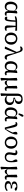

<svg xmlns="http://www.w3.org/2000/svg" viewBox="3522 -4338 1008 8093"><g transform="rotate(90 4026.5 -292.0)"><path d="M153 -244Q153 -147 186.5 -101.5Q220 -56 283 -56Q348 -56 384 -101Q420 -146 424 -210L435 -381Q412 -420 379 -440Q346 -460 293 -460Q248 -460 217 -432.5Q186 -405 169.5 -356Q153 -307 153 -244ZM256 12Q201 12 153.5 -13Q106 -38 77.5 -92.5Q49 -147 49 -236Q49 -313 76.5 -377.5Q104 -442 153.5 -481Q203 -520 269 -520Q320 -520 347 -506Q374 -492 388 -472.5Q402 -453 410 -436H437L438 -496L525 -520L549 -504Q542 -455 537 -400Q532 -345 529 -292Q526 -239 525 -195Q524 -151 525 -124Q526 -60 575 -60Q593 -60 604 -66Q615 -72 622 -76L648 -32Q634 -14 612 -1Q590 12 557 12Q531 12 507 1Q483 -10 467 -38Q451 -66 449 -116H425Q418 -90 401.5 -60Q385 -30 351 -9Q317 12 256 12Z M680 -412 664 -460Q694 -478 746.5 -493Q799 -508 892 -508H1272L1280 -428L1119 -442L1148 -116Q1153 -60 1202 -60Q1222 -60 1236 -65Q1250 -70 1260 -76L1284 -32Q1268 -17 1240.5 -2.5Q1213 12 1168 12Q1108 12 1080 -18Q1052 -48 1052 -108Q1052 -190 1057.5 -274.5Q1063 -359 1067 -444H899Q896 -320 889 -243Q882 -166 873.5 -123.5Q865 -81 857.5 -61.5Q850 -42 844 -32Q832 -11 812.5 0.5Q793 12 760 12Q721 12 702.5 -6.5Q684 -25 684 -52Q684 -64 686.5 -74.5Q689 -85 692 -92Q718 -91 744 -89.5Q770 -88 796 -87Q806 -116 814 -160Q822 -204 829.5 -272Q837 -340 842 -441Z M1608 12Q1540 12 1481.5 -19Q1423 -50 1387.5 -109Q1352 -168 1352 -252Q1352 -336 1387.5 -396Q1423 -456 1481.5 -488Q1540 -520 1608 -520Q1676 -520 1734.5 -489Q1793 -458 1828.5 -399.5Q1864 -341 1864 -258Q1864 -175 1828.5 -114.5Q1793 -54 1734.5 -21Q1676 12 1608 12ZM1608 -48Q1680 -48 1720 -99Q1760 -150 1760 -252Q1760 -357 1720 -408.5Q1680 -460 1608 -460Q1536 -460 1496 -409Q1456 -358 1456 -256Q1456 -151 1496 -99.5Q1536 -48 1608 -48Z M2400 16Q2340 16 2312 -21.5Q2284 -59 2268 -136L2213 -406H2200L2037 11L1951 4L1944 -12L2169 -489L2148 -556Q2135 -599 2119 -619.5Q2103 -640 2083.5 -647Q2064 -654 2040 -654Q2016 -654 1997 -648Q1978 -642 1960 -630L1932 -666Q1953 -699 1983.5 -720.5Q2014 -742 2056 -742Q2104 -742 2134 -709.5Q2164 -677 2188 -602L2328 -172Q2346 -115 2366 -93.5Q2386 -72 2416 -72Q2434 -72 2447 -77Q2460 -82 2472 -88L2500 -52Q2485 -25 2460.5 -4.5Q2436 16 2400 16Z M2665 -244Q2665 -147 2698.5 -101.5Q2732 -56 2795 -56Q2860 -56 2896 -101Q2932 -146 2936 -210L2947 -381Q2924 -420 2891 -440Q2858 -460 2805 -460Q2760 -460 2729 -432.5Q2698 -405 2681.5 -356Q2665 -307 2665 -244ZM2768 12Q2713 12 2665.5 -13Q2618 -38 2589.5 -92.5Q2561 -147 2561 -236Q2561 -313 2588.5 -377.5Q2616 -442 2665.5 -481Q2715 -520 2781 -520Q2832 -520 2859 -506Q2886 -492 2900 -472.5Q2914 -453 2922 -436H2949L2950 -496L3037 -520L3061 -504Q3054 -455 3049 -400Q3044 -345 3041 -292Q3038 -239 3037 -195Q3036 -151 3037 -124Q3038 -60 3087 -60Q3105 -60 3116 -66Q3127 -72 3134 -76L3160 -32Q3146 -14 3124 -1Q3102 12 3069 12Q3043 12 3019 1Q2995 -10 2979 -38Q2963 -66 2961 -116H2937Q2930 -90 2913.5 -60Q2897 -30 2863 -9Q2829 12 2768 12Z M3720 12Q3674 12 3651 -15Q3628 -42 3621 -92H3596Q3584 -68 3568.5 -44Q3553 -20 3528.5 -4Q3504 12 3464 12Q3422 12 3404 -13Q3386 -38 3380 -68H3353L3376 168L3288 192L3264 176L3280 -164L3264 -496L3352 -520L3376 -504Q3374 -406 3372.5 -308Q3371 -210 3369 -112Q3388 -90 3412 -81Q3436 -72 3472 -72Q3513 -72 3547.5 -89Q3582 -106 3607 -130L3600 -496L3688 -520L3712 -504Q3710 -403 3707 -302Q3704 -201 3704 -100Q3704 -82 3713.5 -71Q3723 -60 3742 -60Q3759 -60 3771 -65Q3783 -70 3792 -76L3816 -32Q3798 -14 3775.5 -1Q3753 12 3720 12Z M4021 -528V-101Q4072 -60 4157 -60Q4226 -60 4265.5 -101Q4305 -142 4305 -208Q4305 -252 4286 -286Q4267 -320 4223 -338Q4179 -356 4105 -352L4097 -416Q4184 -428 4222.5 -470.5Q4261 -513 4261 -570Q4261 -627 4232 -656.5Q4203 -686 4149 -686Q4113 -686 4084 -673Q4055 -660 4038 -626Q4021 -592 4021 -528ZM3913 176 3925 -44V-504Q3925 -576 3944 -622.5Q3963 -669 3996 -695Q4029 -721 4070.5 -731.5Q4112 -742 4157 -742Q4217 -742 4264 -723.5Q4311 -705 4338 -667.5Q4365 -630 4365 -574Q4365 -502 4313.5 -457Q4262 -412 4145 -400V-384Q4268 -390 4338.5 -343Q4409 -296 4409 -200Q4409 -136 4381.5 -88.5Q4354 -41 4304.5 -14.5Q4255 12 4189 12Q4132 12 4094 -9Q4056 -30 4041 -60H4013L4025 168L3937 192Z M4610 -244Q4610 -147 4643.5 -101.5Q4677 -56 4740 -56Q4805 -56 4841 -101Q4877 -146 4881 -210L4892 -381Q4869 -420 4836 -440Q4803 -460 4750 -460Q4705 -460 4674 -432.5Q4643 -405 4626.5 -356Q4610 -307 4610 -244ZM4713 12Q4658 12 4610.5 -13Q4563 -38 4534.5 -92.5Q4506 -147 4506 -236Q4506 -313 4533.5 -377.5Q4561 -442 4610.5 -481Q4660 -520 4726 -520Q4777 -520 4804 -506Q4831 -492 4845 -472.5Q4859 -453 4867 -436H4894L4895 -496L4982 -520L5006 -504Q4999 -455 4994 -400Q4989 -345 4986 -292Q4983 -239 4982 -195Q4981 -151 4982 -124Q4983 -60 5032 -60Q5050 -60 5061 -66Q5072 -72 5079 -76L5105 -32Q5091 -14 5069 -1Q5047 12 5014 12Q4988 12 4964 1Q4940 -10 4924 -38Q4908 -66 4906 -116H4882Q4875 -90 4858.5 -60Q4842 -30 4808 -9Q4774 12 4713 12ZM4755 -582 4798 -714Q4819 -776 4856 -776Q4876 -776 4888 -765Q4900 -754 4900 -734Q4900 -718 4893.5 -704.5Q4887 -691 4876 -674L4805 -562Z M5355 8Q5330 -97 5304.5 -184.5Q5279 -272 5249 -368Q5234 -416 5223 -432Q5212 -448 5191 -448Q5176 -448 5165 -443Q5154 -438 5145 -432L5121 -476Q5136 -491 5160 -505.5Q5184 -520 5217 -520Q5247 -520 5269.5 -509.5Q5292 -499 5309.5 -471.5Q5327 -444 5341 -392Q5365 -302 5382.5 -213Q5400 -124 5412 -40H5423L5491 -165Q5510 -199 5529.5 -239.5Q5549 -280 5566 -324Q5552 -363 5544.5 -390Q5537 -417 5537 -444Q5537 -483 5558.5 -501.5Q5580 -520 5611 -520Q5625 -520 5632 -518.5Q5639 -517 5644 -513Q5649 -498 5649 -464Q5649 -396 5618 -317Q5587 -238 5537 -155.5Q5487 -73 5428 8Z M5993 12Q5925 12 5866.5 -19Q5808 -50 5772.5 -109Q5737 -168 5737 -252Q5737 -336 5772.5 -396Q5808 -456 5866.5 -488Q5925 -520 5993 -520Q6061 -520 6119.5 -489Q6178 -458 6213.5 -399.5Q6249 -341 6249 -258Q6249 -175 6213.5 -114.5Q6178 -54 6119.5 -21Q6061 12 5993 12ZM5993 -48Q6065 -48 6105 -99Q6145 -150 6145 -252Q6145 -357 6105 -408.5Q6065 -460 5993 -460Q5921 -460 5881 -409Q5841 -358 5841 -256Q5841 -151 5881 -99.5Q5921 -48 5993 -48Z M6601 12Q6508 12 6454.5 -37Q6401 -86 6401 -176Q6401 -220 6408 -262.5Q6415 -305 6422 -340.5Q6429 -376 6429 -400Q6429 -448 6383 -448Q6367 -448 6354.5 -443Q6342 -438 6333 -432L6309 -476Q6324 -491 6349 -505.5Q6374 -520 6413 -520Q6467 -520 6496 -493.5Q6525 -467 6525 -416Q6525 -380 6517 -339.5Q6509 -299 6501 -257.5Q6493 -216 6493 -176Q6493 -116 6523.5 -82Q6554 -48 6617 -48Q6680 -48 6722.5 -96Q6765 -144 6765 -240Q6765 -263 6763.5 -282Q6762 -301 6760 -317Q6737 -358 6724 -383Q6711 -408 6706 -425.5Q6701 -443 6701 -460Q6701 -490 6718 -505Q6735 -520 6763 -520Q6775 -520 6783 -519Q6791 -518 6797 -516Q6809 -476 6815 -405Q6821 -334 6821 -256Q6821 -160 6792 -101Q6763 -42 6713 -15Q6663 12 6601 12Z M7465 12Q7419 12 7396 -15Q7373 -42 7366 -92H7341Q7329 -68 7313.5 -44Q7298 -20 7273.5 -4Q7249 12 7209 12Q7167 12 7149 -13Q7131 -38 7125 -68H7098L7121 168L7033 192L7009 176L7025 -164L7009 -496L7097 -520L7121 -504Q7119 -406 7117.5 -308Q7116 -210 7114 -112Q7133 -90 7157 -81Q7181 -72 7217 -72Q7258 -72 7292.5 -89Q7327 -106 7352 -130L7345 -496L7433 -520L7457 -504Q7455 -403 7452 -302Q7449 -201 7449 -100Q7449 -82 7458.5 -71Q7468 -60 7487 -60Q7504 -60 7516 -65Q7528 -70 7537 -76L7561 -32Q7543 -14 7520.5 -1Q7498 12 7465 12Z M7817 12Q7727 12 7670 -23.5Q7613 -59 7613 -128Q7613 -174 7636.5 -201.5Q7660 -229 7700.5 -242.5Q7741 -256 7793 -260V-276Q7749 -276 7711.5 -287.5Q7674 -299 7651.5 -323.5Q7629 -348 7629 -388Q7629 -448 7682.5 -484Q7736 -520 7829 -520Q7910 -520 7953.5 -504Q7997 -488 8021 -464Q8018 -440 8003 -424Q7988 -408 7959 -408Q7931 -408 7909.5 -421Q7888 -434 7865 -464L7856 -476Q7852 -476 7847 -476Q7842 -476 7837 -476Q7777 -476 7749 -453Q7721 -430 7721 -388Q7721 -346 7753.5 -323Q7786 -300 7849 -300H7925V-240H7853Q7784 -240 7748.5 -214.5Q7713 -189 7713 -144Q7713 -99 7744 -75.5Q7775 -52 7841 -52Q7901 -52 7939 -71.5Q7977 -91 8001 -112L8033 -72Q8017 -54 7989.5 -34.5Q7962 -15 7919.5 -1.5Q7877 12 7817 12Z"/></g></svg>

Font: Source Serif 4 Caption
Style: Regular
Weight: 400
Designer: Frank Grießhammer
Foundry: Adobe Systems Incorporated
Version: Version 4.004;hotconv 1.0.117;makeotfexe 2.5.65602